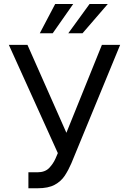

<svg xmlns="http://www.w3.org/2000/svg" viewBox="-20 -958 663 987"><path d="M126 9.8V-72.3H171.9Q211.4 -72.3 232.7 -94.5Q253.9 -116.7 265.6 -143.6L277.3 -170.9L25.4 -727.5H121.1L321.3 -275.4L503.9 -727.5H597.7L346.7 -118.2Q332 -84 313 -54.9Q293.9 -25.9 261.2 -8.1Q228.5 9.8 172.9 9.8ZM331.1 -787.1 440.4 -937.5H534.2L404.3 -787.1ZM184.6 -787.1 263.7 -937.5H356.4L251 -787.1Z"/></svg>

Font: Inter
Style: Regular
Weight: 400
Designer: Rasmus Andersson
Foundry: rsms
Version: Version 4.000;git-8c9346024